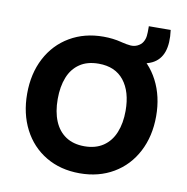

<svg xmlns="http://www.w3.org/2000/svg" viewBox="-74 -702 767 789"><g transform="rotate(10 309.0 -307.5)"><path d="M575.5 -630Q582.8 -574.8 570.3 -539Q557.8 -503.2 525 -486.8Q504.8 -476.8 479.1 -474.3Q453.5 -471.8 428.1 -477.1Q402.7 -482.3 383.1 -493.9V-546Q409.2 -539.7 424 -538.7Q438.8 -537.7 451.8 -543.6Q467.2 -550.8 474.4 -563Q481.6 -575.1 483.2 -589.1Q484.8 -603.1 484.4 -625.1L484.3 -629.6ZM308.7 15Q228.5 15 167.6 -21.2Q106.7 -57.4 73.3 -122.2Q40 -186.9 40 -270.2Q40 -353.9 73.8 -418.6Q107.7 -483.2 168.8 -519.1Q230 -555 308.7 -555Q388.9 -555 450 -518.8Q511.2 -482.7 544.7 -417.8Q578.2 -353 578.2 -270.2Q578.2 -186.7 544.4 -122Q510.7 -57.2 449.5 -21.1Q388.3 15 308.7 15ZM308.7 -97.8Q355.2 -97.8 387.1 -119.3Q419 -140.8 434.8 -179.8Q450.7 -218.8 450.7 -270.2Q450.7 -350.2 414.2 -396.2Q377.7 -442.2 308.7 -442.2Q261.2 -442.2 229.8 -420.8Q198.2 -399.5 182.9 -360.9Q167.5 -322.2 167.5 -270.2Q167.5 -217 183.6 -178.2Q199.8 -139.5 231.2 -118.7Q262.8 -97.8 308.7 -97.8Z"/></g></svg>

Font: Manrope
Style: Regular
Weight: 400
Designer: Mikhail Sharanda
Foundry: Mikhail Sharanda
Version: Version 4.503